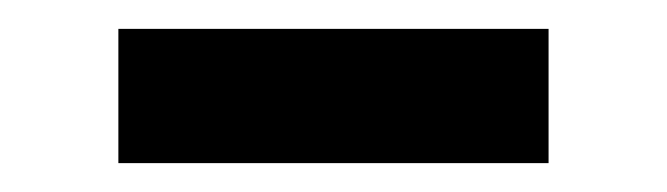

<svg xmlns="http://www.w3.org/2000/svg" viewBox="-20 -340 462 133"><path d="M62 -227V-320H360V-227Z"/></svg>

Font: Rising Sun Medium
Style: Regular
Weight: 500
Designer: Matt McInerney, Pablo Impallari, Rodrigo Fuenzalida (Raleway font), Stephen Hutchings (Greek), Cristiano Sobral (main ch
Foundry: The Rising Sun Project Authors
Version: Version 4.327; ttfautohint (v1.8.4.7-5d5b-dirty)